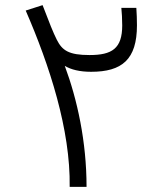

<svg xmlns="http://www.w3.org/2000/svg" viewBox="-20 -724 626 744"><path d="M250 0H315.4C315.4 -175.3 279.3 -338.9 231 -468.8C255.4 -454.1 289.1 -445.8 333 -445.8C452.6 -445.8 510.7 -493.2 510.7 -626C510.7 -646 509.8 -674.3 508.3 -693.4H450.2C452.1 -673.3 453.6 -651.4 453.6 -625.5C453.6 -535.6 413.6 -510.7 327.1 -510.7C246.6 -510.7 221.2 -528.3 200.2 -569.8C186 -598.1 171.4 -634.8 145 -704.1L79.6 -683.1C171.9 -470.7 253.4 -221.2 250 0Z"/></svg>

Font: Cascadia Code Light
Style: Regular
Weight: 300
Monospace: yes
Designer: Aaron Bell
Foundry: Saja Typeworks
Version: Version 2404.023